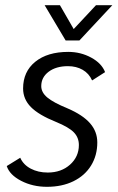

<svg xmlns="http://www.w3.org/2000/svg" viewBox="-20 -710 453 740"><path d="M6 -70 58 -102Q70 -75 98.5 -60Q127 -45 164 -45Q216 -45 250 -75.5Q284 -106 284 -151Q284 -180 264.5 -200Q245 -220 196 -240Q129 -267 99 -297.5Q69 -328 69 -369Q69 -434 116 -472Q163 -510 243 -510Q291 -510 331.5 -488Q372 -466 385 -432L335 -400Q323 -427 298.5 -441Q274 -455 242 -455Q196 -455 167.5 -433.5Q139 -412 139 -378Q139 -354 162 -334.5Q185 -315 241 -292Q299 -267 327 -235Q355 -203 355 -161Q355 -111 331 -72Q307 -33 263 -11.5Q219 10 161 10Q106 10 61.5 -13Q17 -36 6 -70ZM152 -690H211L264 -598L350 -690H413L286 -554H233Z"/></svg>

Font: Sarabun Light
Style: Italic
Weight: 300
Italic angle: -10°
Designer: Suppakit Chalermlarp | Katatrad Co.,Ltd.
Foundry: Cadson Demak Co.,Ltd.
Version: Version 1.000; ttfautohint (v1.6)